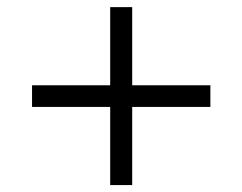

<svg xmlns="http://www.w3.org/2000/svg" viewBox="-20 -544 683 541"><path d="M572.8 -242.7H352.5V-22.5H290.5V-242.7H70.3V-303.7H290.5V-523.9H352.5V-303.7H572.8Z"/></svg>

Font: UniBurma_GGSerif
Style: Book
Weight: 400
Designer: Victor San Kho Lin (for Burmese only and related typography optimization with it)
Foundry: http://www.unimm.org
Version: 2.0